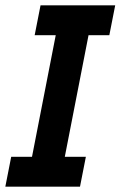

<svg xmlns="http://www.w3.org/2000/svg" viewBox="-39 -700 452 720"><path d="M3 -112H81L170 -568H91L113 -680H393L371 -568H293L204 -112H283L261 0H-19Z"/></svg>

Font: Teachers SemiBold
Style: Italic
Weight: 600
Designer: Alfredo Marco Pradil & Chank Diesel
Version: Version 0.009